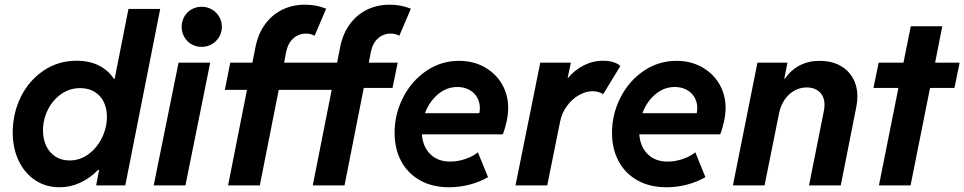

<svg xmlns="http://www.w3.org/2000/svg" viewBox="-20 -790 4108 818"><path d="M402.3 -66.4H398.4Q363.8 -31.2 322 -11.7Q280.3 7.8 233.9 7.8Q174.3 7.8 128.9 -22.9Q83.5 -53.7 58.8 -106.7Q34.2 -159.7 34.2 -225.6Q34.2 -307.1 68.8 -377.2Q103.5 -447.3 165.8 -489.3Q228 -531.2 306.6 -531.2Q360.8 -531.2 401.1 -511Q441.4 -490.7 465.8 -453.6H468.3L527.3 -752H662.6L513.7 0H389.6ZM435.5 -292.5Q435.5 -328.1 421.9 -356Q408.2 -383.8 382.3 -399.2Q356.4 -414.6 321.3 -414.6Q276.4 -414.6 240.2 -388.9Q204.1 -363.3 183.6 -321.8Q163.1 -280.3 163.1 -233.9Q163.1 -198.2 176.5 -169.2Q189.9 -140.1 215.6 -123.3Q241.2 -106.4 276.4 -106.4Q320.8 -106.4 357.2 -133.3Q393.6 -160.2 414.6 -203.4Q435.5 -246.6 435.5 -292.5Z M740.7 -522.9H875.5L770 0H634.8ZM753.9 -675.8Q753.9 -699.2 765.1 -719Q776.4 -738.8 795.9 -750Q815.4 -761.2 839.4 -761.2Q862.8 -761.2 882.6 -749.8Q902.3 -738.3 913.8 -718.8Q925.3 -699.2 925.3 -675.8Q925.3 -652.3 913.8 -632.8Q902.3 -613.3 882.6 -601.8Q862.8 -590.3 839.4 -590.3Q815.4 -590.3 795.9 -601.6Q776.4 -612.8 765.1 -632.6Q753.9 -652.3 753.9 -675.8Z M960.9 -522.9H1055.2L1068.4 -588.9Q1079.6 -646 1109.4 -686.8Q1139.2 -727.5 1182.9 -748.8Q1226.6 -770 1278.8 -770Q1328.1 -770 1369.6 -752.9L1320.3 -637.7Q1304.2 -647 1283.7 -647Q1252.9 -647 1230 -626.7Q1207 -606.4 1199.7 -570.8L1190.4 -522.9H1416L1429.2 -588.9Q1440.4 -646 1470.2 -686.8Q1500 -727.5 1543.7 -748.8Q1587.4 -770 1639.6 -770Q1689 -770 1730.5 -752.9L1681.2 -637.7Q1665 -647 1644.5 -647Q1613.8 -647 1590.8 -626.7Q1567.9 -606.4 1560.5 -570.8L1551.3 -522.9H1674.3L1652.3 -415.5H1529.8L1447.8 0H1312.5L1393.1 -407.2H1167.5L1086.9 0H951.7L1032.2 -407.2H938Z M1661.1 -224.6Q1661.1 -303.2 1697 -374Q1732.9 -444.8 1795.9 -487.8Q1858.9 -530.8 1936 -530.8Q1996.1 -530.8 2043.9 -504.2Q2091.8 -477.5 2118.4 -431.9Q2145 -386.2 2145 -331.1Q2145 -303.2 2138.4 -272.5Q2131.8 -241.7 2122.1 -217.8H1777.3Q1781.2 -165 1813.2 -133.3Q1845.2 -101.6 1897.9 -101.6Q1930.7 -101.6 1963.1 -112.8Q1995.6 -124 2016.1 -141.1L2059.1 -35.2Q2023.4 -14.6 1980.5 -3.4Q1937.5 7.8 1893.6 7.8Q1822.3 7.8 1769.8 -21.5Q1717.3 -50.8 1689.2 -103.3Q1661.1 -155.8 1661.1 -224.6ZM2022 -307.6Q2024.4 -317.4 2024.4 -329.1Q2024.4 -355.5 2012.2 -376Q2000 -396.5 1978 -408Q1956.1 -419.4 1928.7 -419.4Q1882.3 -419.4 1845.5 -387.9Q1808.6 -356.4 1790.5 -307.6Z M2281.7 -522.9H2412.1L2398.4 -457.5H2399.9Q2425.3 -489.3 2465.1 -510.3Q2504.9 -531.2 2549.8 -531.2Q2575.2 -531.2 2594.7 -524.7Q2614.3 -518.1 2623 -508.8L2549.8 -388.7Q2543 -394 2530 -397.7Q2517.1 -401.4 2503.9 -401.4Q2476.6 -401.4 2447.5 -385.3Q2418.5 -369.1 2396.2 -339.6Q2374 -310.1 2366.2 -271.5L2311.5 0H2176.3Z M2587.4 -224.6Q2587.4 -303.2 2623.3 -374Q2659.2 -444.8 2722.2 -487.8Q2785.2 -530.8 2862.3 -530.8Q2922.4 -530.8 2970.2 -504.2Q3018.1 -477.5 3044.7 -431.9Q3071.3 -386.2 3071.3 -331.1Q3071.3 -303.2 3064.7 -272.5Q3058.1 -241.7 3048.3 -217.8H2703.6Q2707.5 -165 2739.5 -133.3Q2771.5 -101.6 2824.2 -101.6Q2856.9 -101.6 2889.4 -112.8Q2921.9 -124 2942.4 -141.1L2985.4 -35.2Q2949.7 -14.6 2906.7 -3.4Q2863.8 7.8 2819.8 7.8Q2748.5 7.8 2696 -21.5Q2643.6 -50.8 2615.5 -103.3Q2587.4 -155.8 2587.4 -224.6ZM2948.2 -307.6Q2950.7 -317.4 2950.7 -329.1Q2950.7 -355.5 2938.5 -376Q2926.3 -396.5 2904.3 -408Q2882.3 -419.4 2855 -419.4Q2808.6 -419.4 2771.7 -387.9Q2734.9 -356.4 2716.8 -307.6Z M3207 -522.9H3335L3321.3 -455.1H3324.2Q3377.9 -530.8 3472.7 -530.8Q3520.5 -530.8 3556.6 -512Q3592.8 -493.2 3612.8 -458.7Q3632.8 -424.3 3632.8 -378.9Q3632.8 -358.4 3628.4 -335.4L3562 0H3426.8L3490.2 -318.4Q3492.7 -329.6 3492.7 -343.3Q3492.7 -378.4 3471.7 -397.9Q3450.7 -417.5 3417 -417.5Q3388.7 -417.5 3364 -403.6Q3339.4 -389.6 3322.5 -364.7Q3305.7 -339.8 3299.3 -308.1L3237.3 0H3102.5Z M3807.6 -415.5H3701.2L3723.6 -522.9H3829.1L3860.4 -678.2H3994.6L3963.9 -522.9H4068.4L4046.4 -415.5H3942.4L3859.4 0H3724.6Z"/></svg>

Font: Reddit Sans Chocolate
Style: Bold Italic
Weight: 700
Italic angle: -11.25°
Designer: Stephen Hutchings
Version: Version 1.013